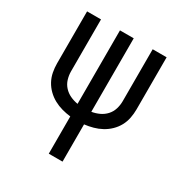

<svg xmlns="http://www.w3.org/2000/svg" viewBox="-171 -863 942 991"><g transform="rotate(30 300.0 -367.5)"><path d="M259 0V-222Q233 -225 207.5 -232Q182 -239 159 -251.5Q136 -264 117 -282.5Q98 -301 85.5 -324Q73 -347 68 -373Q63 -399 63 -425V-735H146V-425Q146 -402 153 -379Q160 -356 176 -338.5Q192 -321 213.5 -311Q235 -301 259 -297V-735H341V-297Q365 -301 386.5 -311Q408 -321 424 -338.5Q440 -356 447 -379Q454 -402 454 -425V-735H537V-425Q537 -399 532 -373Q527 -347 514.5 -324Q502 -301 483 -282.5Q464 -264 441 -251.5Q418 -239 392.5 -232Q367 -225 341 -222V0Z"/></g></svg>

Font: Iosevka SS04 Extended
Style: Regular
Weight: 400
Width: 7
Monospace: yes
Designer: Belleve Invis
Foundry: Belleve Invis
Version: Version 19.0.0; ttfautohint (v1.8.4)